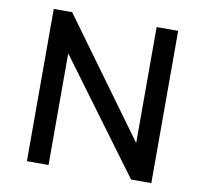

<svg xmlns="http://www.w3.org/2000/svg" viewBox="-79 -797 943 883"><g transform="rotate(10 392.5 -355.5)"><path d="M102.1 -710.9H188L595.2 -151.9L582.5 -147.9V-710.9H683.1V0H588.4L189.9 -539.1L203.1 -543.5V0H102.1Z"/></g></svg>

Font: Monda Medium
Style: Regular
Weight: 500
Designer: Vernon Adams
Foundry: Vernon Adams
Version: Version 2.200